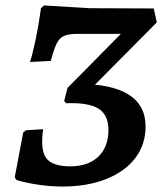

<svg xmlns="http://www.w3.org/2000/svg" viewBox="-20 -671 594 703"><path d="M208 12Q169 12 125 6Q81 0 40 -12L34 -22L65 -186L75 -194L138 -198Q127 -123 149 -92.5Q171 -62 237 -62Q303 -62 340 -97.5Q377 -133 377 -195Q377 -250 341 -273Q305 -296 222 -293L215 -301L227 -349L265 -364Q388 -364 450.5 -325Q513 -286 513 -208Q513 -142 475.5 -92.5Q438 -43 369 -15.5Q300 12 208 12ZM227 -349 485 -610 466 -547H263Q233 -547 215.5 -540Q198 -533 187.5 -511.5Q177 -490 166 -448L90 -444Q100 -476 111 -528.5Q122 -581 130 -641L141 -651L307 -641L543 -640L554 -589L305 -338Z"/></svg>

Font: Alegreya SemiBold
Style: Italic
Weight: 600
Italic angle: -7°
Designer: Juan Pablo del Peral
Foundry: Huerta Tipografica
Version: Version 2.009